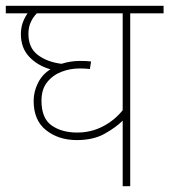

<svg xmlns="http://www.w3.org/2000/svg" viewBox="-20 -642 584 662"><path d="M544 -596H429V0H403V-226Q380 -203 341 -181Q302 -159 245 -159Q182 -159 139 -193Q96 -227 96 -294Q96 -326 111 -356Q126 -386 154 -403Q109 -416 80.5 -446.5Q52 -477 52 -524Q52 -545 58 -562.5Q64 -580 75 -596H0V-622H544ZM123 -295Q123 -234 158 -209.5Q193 -185 246 -185Q294 -185 334.5 -206Q375 -227 403 -262V-596H107Q94 -583 86 -565.5Q78 -548 78 -525Q78 -477 110.5 -452.5Q143 -428 192 -422Q223 -432 257 -432Q267 -432 277 -431.5Q287 -431 294 -430L290 -404Q283 -405 273 -405.5Q263 -406 255 -406Q222 -406 192 -394.5Q162 -383 142.5 -358.5Q123 -334 123 -295Z"/></svg>

Font: Noto Sans Devanagari Thin
Style: Regular
Weight: 100
Designer: Jelle Bosma - Monotype Design Team
Foundry: Monotype Imaging Inc.
Version: Version 2.004; ttfautohint (v1.8.4.7-5d5b)